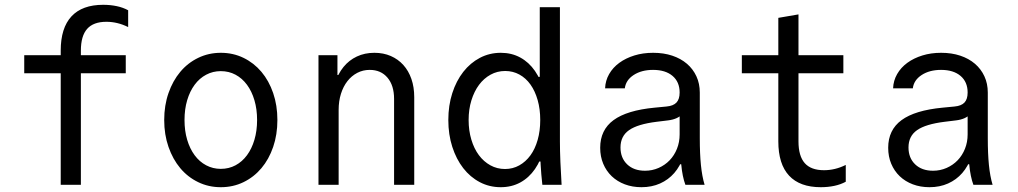

<svg xmlns="http://www.w3.org/2000/svg" viewBox="-20 -770 4240 800"><path d="M233 0H317V-464.8H504V-540H317V-559Q317 -620.2 343.1 -649.7Q369.2 -679.2 423.4 -679.2Q446.2 -679.2 468.8 -673.8Q491.4 -668.4 514 -657.2V-727.2Q492.8 -738.8 466.3 -744.4Q439.8 -750 410 -750Q322.6 -750 277.8 -701.8Q233 -653.6 233 -559V-540H81V-464.8H233Z M900.1 10Q951.2 10 994.5 -11Q1037.8 -32 1069.2 -69.2Q1100.6 -106.4 1118.2 -157.8Q1135.8 -209.1 1135.8 -270Q1135.8 -330.9 1118.2 -382.2Q1100.6 -433.6 1069.2 -470.8Q1037.8 -508 994.5 -529Q951.1 -550 900.2 -550Q849.2 -550 805.8 -528.9Q762.3 -507.9 731.2 -470.7Q700 -433.6 682.1 -382.2Q664.2 -330.9 664.2 -270Q664.2 -209.1 682.1 -157.8Q700 -106.4 731.1 -69.3Q762.3 -32.1 805.7 -11.1Q849.1 10 900.1 10ZM899.8 -66.4Q867 -66.4 839 -81.3Q811 -96.1 791 -123.2Q771 -150.2 759.9 -187.6Q748.8 -225 748.8 -270Q748.8 -315 759.9 -352.4Q771 -389.8 791 -416.8Q811 -443.9 839 -458.7Q867 -473.6 899.8 -473.6Q933.6 -473.6 961.4 -458.7Q989.2 -443.8 1009.1 -416.8Q1029.1 -389.8 1040.1 -352.4Q1051.2 -315 1051.2 -270Q1051.2 -225 1040.1 -187.6Q1029.1 -150.2 1009.1 -123.2Q989.2 -96.2 961.4 -81.3Q933.6 -66.4 899.8 -66.4Z M1307 0H1391V-312Q1391 -348.6 1400.6 -379.1Q1410.2 -409.6 1427.5 -431.8Q1444.8 -454 1468.6 -466.4Q1492.4 -478.8 1520.4 -478.8Q1567.2 -478.8 1594.6 -446.3Q1622 -413.8 1622 -358V0H1706V-365Q1706 -407 1694.2 -441Q1682.4 -475 1660.6 -499.2Q1638.8 -523.4 1608.2 -536.7Q1577.6 -550 1540 -550Q1499.8 -550 1467 -534.6Q1434.2 -519.2 1411.2 -490.9Q1388.2 -462.6 1375.5 -422.3Q1362.8 -382 1362.8 -332L1394 -457.6H1386V-540H1307Z M2066.4 10Q2111.6 10 2147.7 -9.6Q2183.8 -29.2 2208.9 -65.5Q2234 -101.8 2247.7 -153.5Q2261.4 -205.2 2261.4 -270Q2261.4 -334.8 2247.7 -386.5Q2234 -438.2 2208.9 -474.5Q2183.8 -510.8 2147.7 -530.4Q2111.6 -550 2066.8 -550Q2019.6 -550 1979.6 -529Q1939.6 -508 1910.3 -470.5Q1881 -433 1864.5 -381.8Q1848 -330.6 1848 -270Q1848 -209.4 1864.5 -158.2Q1881 -107 1910.1 -69.5Q1939.2 -32 1979.2 -11Q2019.2 10 2066.4 10ZM2084.2 -65.8Q2051.2 -65.8 2023.3 -81.2Q1995.4 -96.6 1975.3 -123.6Q1955.2 -150.6 1943.9 -188.4Q1932.6 -226.2 1932.6 -270Q1932.6 -314.4 1944.2 -351.9Q1955.8 -389.4 1975.9 -416.4Q1996 -443.4 2023.9 -458.8Q2051.8 -474.2 2084.8 -474.2Q2117.2 -474.2 2144.2 -459.4Q2171.2 -444.6 2190.4 -417.6Q2209.6 -390.6 2220.3 -352.8Q2231 -315 2231 -270Q2231 -225 2220.3 -187.2Q2209.6 -149.4 2190.1 -122.7Q2170.6 -96 2143.6 -80.9Q2116.6 -65.8 2084.2 -65.8ZM2239.8 0H2320Q2317 -48 2315 -95Q2313 -142 2313 -180V-740H2229V-449.8H2221L2246.8 -250L2230.4 -170Q2230.4 -125.6 2232.6 -85Q2234.8 -44.4 2239.8 0ZM2217.8 -96.8H2227.8H2231.8H2241.8L2229.8 -108.8Z M2811.8 -384.6Q2811.8 -356.8 2798.7 -342.8Q2785.6 -328.8 2757.2 -326.2L2707.4 -321.4Q2592.2 -310.4 2536.5 -269.5Q2480.8 -228.6 2480.8 -154.2Q2480.8 -117.8 2493.5 -87.6Q2506.2 -57.4 2528.9 -35.7Q2551.6 -14 2583.3 -2Q2615 10 2652.8 10Q2695.6 10 2730.3 -5.5Q2765 -21 2789.4 -49.1Q2813.8 -77.2 2827.3 -116.8Q2840.8 -156.4 2840.8 -205.6L2788.4 -85.6H2818.4Q2820.8 -59 2825.2 -37.9Q2829.6 -16.8 2835.8 0H2915.8Q2905.2 -35.4 2900.5 -82.5Q2895.8 -129.6 2895.8 -193V-384.4Q2895.8 -421.6 2881.7 -452.1Q2867.6 -482.6 2842.1 -504.4Q2816.6 -526.2 2781 -538.1Q2745.4 -550 2701.4 -550Q2659 -550 2623.2 -538.9Q2587.4 -527.8 2560.6 -508.3Q2533.8 -488.8 2518.1 -461.4Q2502.4 -434 2501.2 -402H2583.4Q2587.6 -436.2 2620.3 -457.5Q2653 -478.8 2701.2 -478.8Q2752.8 -478.8 2782.3 -453.7Q2811.8 -428.6 2811.8 -384.6ZM2811.8 -313V-210Q2811.8 -177.8 2800.7 -150.1Q2789.6 -122.4 2770.2 -102.2Q2750.8 -82 2724.2 -70.3Q2697.6 -58.6 2667.6 -58.6Q2621 -58.6 2593.2 -85.2Q2565.4 -111.8 2565.4 -155.6Q2565.4 -202.8 2601.2 -227.8Q2637 -252.8 2716.2 -262.6L2763.8 -268.4Q2804 -273.4 2823 -295Q2842 -316.6 2842 -359.8Z M3307 -181V-464.8H3494V-540H3307V-710L3223 -695.6V-540H3071V-464.8H3223V-181Q3223 -86.4 3267.8 -38.2Q3312.6 10 3400 10Q3429.8 10 3456.3 4.4Q3482.8 -1.2 3504 -12.8V-82.8Q3481.4 -71.6 3458.8 -66.2Q3436.2 -60.8 3413.4 -60.8Q3359.2 -60.8 3333.1 -90.3Q3307 -119.8 3307 -181Z M4011.8 -384.6Q4011.8 -356.8 3998.7 -342.8Q3985.6 -328.8 3957.2 -326.2L3907.4 -321.4Q3792.2 -310.4 3736.5 -269.5Q3680.8 -228.6 3680.8 -154.2Q3680.8 -117.8 3693.5 -87.6Q3706.2 -57.4 3728.9 -35.7Q3751.6 -14 3783.3 -2Q3815 10 3852.8 10Q3895.6 10 3930.3 -5.5Q3965 -21 3989.4 -49.1Q4013.8 -77.2 4027.3 -116.8Q4040.8 -156.4 4040.8 -205.6L3988.4 -85.6H4018.4Q4020.8 -59 4025.2 -37.9Q4029.6 -16.8 4035.8 0H4115.8Q4105.2 -35.4 4100.5 -82.5Q4095.8 -129.6 4095.8 -193V-384.4Q4095.8 -421.6 4081.7 -452.1Q4067.6 -482.6 4042.1 -504.4Q4016.6 -526.2 3981 -538.1Q3945.4 -550 3901.4 -550Q3859 -550 3823.2 -538.9Q3787.4 -527.8 3760.6 -508.3Q3733.8 -488.8 3718.1 -461.4Q3702.4 -434 3701.2 -402H3783.4Q3787.6 -436.2 3820.3 -457.5Q3853 -478.8 3901.2 -478.8Q3952.8 -478.8 3982.3 -453.7Q4011.8 -428.6 4011.8 -384.6ZM4011.8 -313V-210Q4011.8 -177.8 4000.7 -150.1Q3989.6 -122.4 3970.2 -102.2Q3950.8 -82 3924.2 -70.3Q3897.6 -58.6 3867.6 -58.6Q3821 -58.6 3793.2 -85.2Q3765.4 -111.8 3765.4 -155.6Q3765.4 -202.8 3801.2 -227.8Q3837 -252.8 3916.2 -262.6L3963.8 -268.4Q4004 -273.4 4023 -295Q4042 -316.6 4042 -359.8Z"/></svg>

Font: CommitMonoV143 ExtLt
Style: Regular
Weight: 200
Monospace: yes
Designer: Eigil Nikolajsen
Foundry: Eigil Nikolajsen
Version: Version 1.143